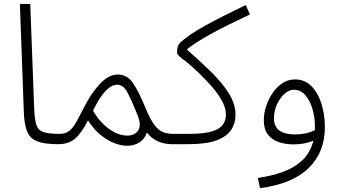

<svg xmlns="http://www.w3.org/2000/svg" viewBox="-20 -734 1750 984"><path d="M278 5Q207 5 170 -10Q133 -25 118.5 -61.5Q104 -98 102 -161L82 -714H135L155 -182Q157 -126 165.5 -97Q174 -68 200.5 -58Q227 -48 284 -48Q298 -48 304 -40.5Q310 -33 310 -23Q310 -13 300.5 -4Q291 5 278 5Z M278 5 285 -48Q315 -48 334 -62.5Q353 -77 369.5 -106Q386 -135 408 -179Q447 -256 492 -304Q537 -352 583 -352Q633 -352 663 -306.5Q693 -261 726 -180Q750 -122 771.5 -93.5Q793 -65 816.5 -56.5Q840 -48 868 -48Q894 -48 894 -23Q894 -13 885.5 -4Q877 5 862 5Q822 5 788.5 -10Q755 -25 733 -55Q721 -20 693.5 -3.5Q666 13 633 13Q582 13 527 -20Q472 -53 431 -117Q398 -52 365 -23.5Q332 5 278 5ZM457 -167Q474 -135 502 -105.5Q530 -76 564 -57.5Q598 -39 632 -39Q670 -39 688 -65Q706 -91 685 -144Q655 -219 633.5 -259.5Q612 -300 580 -300Q551 -299 520.5 -267.5Q490 -236 457 -167Z M862 5 869 -48H951Q1024 -48 1064.5 -60Q1105 -72 1121.5 -94Q1138 -116 1138 -148Q1138 -182 1113 -225.5Q1088 -269 1036 -323Q968 -393 927.5 -422.5Q887 -452 887 -464Q887 -501 905 -517Q950 -558 1035 -604.5Q1120 -651 1239 -708L1261 -660Q1137 -602 1061.5 -560.5Q986 -519 937 -481Q1004 -422 1061 -366.5Q1118 -311 1152.5 -256Q1187 -201 1187 -145Q1187 -102 1164.5 -68Q1142 -34 1089.5 -14.5Q1037 5 944 5Z M1313 230 1301 178Q1371 168 1429.5 147Q1488 126 1529 88Q1570 50 1586 -13Q1565 -4 1539 1Q1513 6 1485 6Q1443 6 1408 -6Q1373 -18 1352.5 -45Q1332 -72 1332 -117Q1332 -153 1344 -190Q1356 -227 1377.5 -258Q1399 -289 1428 -308Q1457 -327 1492 -327Q1542 -327 1576 -292.5Q1610 -258 1627.5 -202Q1645 -146 1645 -82Q1645 46 1561.5 127.5Q1478 209 1313 230ZM1384 -129Q1384 -85 1412 -65Q1440 -45 1494 -45Q1522 -45 1548 -51Q1574 -57 1593 -66Q1594 -76 1594 -86Q1594 -132 1581.5 -175Q1569 -218 1545 -246Q1521 -274 1486 -274Q1460 -274 1436.5 -252Q1413 -230 1398.5 -197Q1384 -164 1384 -129Z"/></svg>

Font: Noto Sans Arabic UI Lt
Style: Regular
Weight: 300
Designer: Monotype Design Team, Nadine Chahine and Nizar Qandah
Foundry: Monotype Imaging Inc.
Version: Version 2.010; ttfautohint (v1.8.4.7-5d5b)